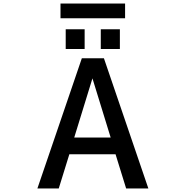

<svg xmlns="http://www.w3.org/2000/svg" viewBox="-20 -1059 1040 1080"><path d="M397.5 -285.2H602.5L500 -618.2ZM320.3 -956.1V-1039.1H683.6V-956.1ZM349.6 -783.2V-894.5H456.1V-783.2ZM546.9 -783.2V-894.5H654.3V-783.2ZM440.4 -731.4H564.5L814.5 1H689.5L629.9 -191.4H370.1L310.5 1H190.4Z"/></svg>

Font: Gen Shin Gothic Monospace Medium
Style: Regular
Weight: 500
Designer: [Source Han Sans]
Ryoko NISHIZUKA  (kana & ideographs); Paul D. Hunt (Latin, Greek & Cyrillic); Wenlong ZHANG  (bopomofo
Version: Version 1.002.20150607